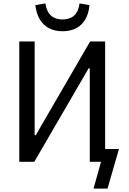

<svg xmlns="http://www.w3.org/2000/svg" viewBox="-20 -948 757 1125"><path d="M528 157 572 0H506V-546L500 -549L181 0H93V-705H183V-157L189 -155L508 -705H596V-75H677L610 157ZM346 -765Q301 -765 267.5 -782.5Q234 -800 213.5 -834Q193 -868 187 -918L246 -928Q253 -880 278.5 -857Q304 -834 345 -834Q390 -834 415 -857.5Q440 -881 446 -928L504 -918Q498 -845 457 -805Q416 -765 346 -765Z"/></svg>

Font: Nunito Sans 7pt Condensed Medium
Style: Regular
Weight: 500
Width: 3
Designer: Vernon Adams
Foundry: Vernon Adams
Version: Version 3.101;gftools[0.9.27]